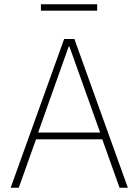

<svg xmlns="http://www.w3.org/2000/svg" viewBox="-20 -881 650 901"><path d="M541 0 460 -227H149L68 0H30L281 -698H329L580 0ZM306 -662H302L159 -259H450ZM172 -861H436V-831H172Z"/></svg>

Font: Plexus Sans ExtraLight
Style: Regular
Weight: 250
Version: Version 2.001;PS 002.001;hotconv 1.0.70;makeotf.lib2.5.58329